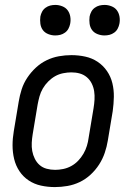

<svg xmlns="http://www.w3.org/2000/svg" viewBox="-20 -752 540 780"><path d="M203 8Q174 8 146.5 2Q119 -4 96.5 -19Q74 -34 59 -56.5Q44 -79 37.5 -106Q31 -133 31 -161.5Q31 -190 36 -219L56 -339Q60 -364 68 -389Q76 -414 91 -436.5Q106 -459 126 -477.5Q146 -496 170 -507.5Q194 -519 219.5 -523.5Q245 -528 270 -528Q299 -528 326.5 -522Q354 -516 376.5 -501Q399 -486 414.5 -463.5Q430 -441 436.5 -414Q443 -387 442.5 -358.5Q442 -330 438 -301L418 -181Q414 -156 405.5 -131Q397 -106 382.5 -83.5Q368 -61 348 -42.5Q328 -24 304 -12.5Q280 -1 254 3.5Q228 8 203 8ZM204 -62Q220 -62 237 -65.5Q254 -69 269.5 -77.5Q285 -86 297.5 -99Q310 -112 319 -127.5Q328 -143 333 -159.5Q338 -176 340 -192L360 -312Q363 -330 364 -347.5Q365 -365 362.5 -381.5Q360 -398 352.5 -413Q345 -428 332.5 -438.5Q320 -449 304 -453.5Q288 -458 270 -458Q254 -458 236.5 -454.5Q219 -451 204 -442.5Q189 -434 176 -421Q163 -408 154 -392.5Q145 -377 140.5 -360.5Q136 -344 133 -328L113 -208Q110 -190 109 -172.5Q108 -155 111 -138.5Q114 -122 121.5 -107Q129 -92 141 -81.5Q153 -71 169.5 -66.5Q186 -62 204 -62ZM404 -608Q390 -608 376 -613.5Q362 -619 354 -630Q346 -641 344 -655.5Q342 -670 344 -685Q346 -695 351 -704.5Q356 -714 365 -720.5Q374 -727 384 -729.5Q394 -732 405 -732Q419 -732 433 -726.5Q447 -721 455 -710Q463 -699 465.5 -684.5Q468 -670 465 -655Q463 -645 458 -635.5Q453 -626 444 -619.5Q435 -613 425 -610.5Q415 -608 404 -608ZM204 -608Q190 -608 176 -613.5Q162 -619 154 -630Q146 -641 144 -655.5Q142 -670 144 -685Q146 -695 151 -704.5Q156 -714 165 -720.5Q174 -727 184 -729.5Q194 -732 205 -732Q219 -732 233 -726.5Q247 -721 255 -710Q263 -699 265.5 -684.5Q268 -670 265 -655Q263 -645 258 -635.5Q253 -626 244 -619.5Q235 -613 225 -610.5Q215 -608 204 -608Z"/></svg>

Font: Iosevka Fixed
Style: Italic
Weight: 400
Italic angle: -9°
Monospace: yes
Designer: Belleve Invis
Foundry: Belleve Invis
Version: Version 33.2.4